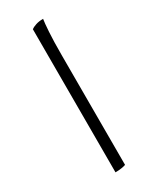

<svg xmlns="http://www.w3.org/2000/svg" viewBox="-249 -868 926 1135"><g transform="rotate(-30 214.5 -300.0)"><path d="M179 200V-777Q189 -785 211 -792.5Q233 -800 262 -800Q258 -777 254 -716Q250 -655 250 -556V190Q243 193 223.5 196.5Q204 200 179 200Z"/></g></svg>

Font: Texturina 12pt Medium
Style: Regular
Weight: 500
Designer: Guillermo Torres Carreño
Foundry: Omnibus-Type
Version: Version 1.002